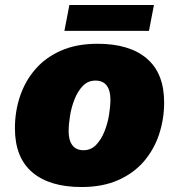

<svg xmlns="http://www.w3.org/2000/svg" viewBox="-20 -740 712 772"><path d="M40 -224Q40 -292 60.5 -353Q81 -414 122 -461.5Q163 -509 225.5 -536.5Q288 -564 372 -564Q501 -564 570.5 -504.5Q640 -445 640 -328Q640 -261 619.5 -199.5Q599 -138 558 -90.5Q517 -43 454.5 -15.5Q392 12 308 12Q179 12 109.5 -47.5Q40 -107 40 -224ZM256 -212Q256 -176 271 -156Q286 -136 316 -136Q346 -136 366.5 -157.5Q387 -179 400 -211.5Q413 -244 418.5 -278.5Q424 -313 424 -340Q424 -376 409 -396Q394 -416 364 -416Q334 -416 313.5 -395Q293 -374 280 -341.5Q267 -309 261.5 -274Q256 -239 256 -212ZM259 -720H599L579 -616H239Z"/></svg>

Font: Kufam Black
Style: Italic
Weight: 900
Italic angle: -11°
Designer: Artur Schmal
Foundry: Original Type
Version: Version 1.301; ttfautohint (v1.8.3)